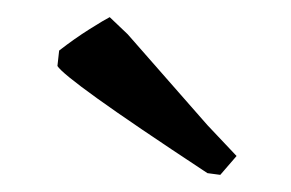

<svg xmlns="http://www.w3.org/2000/svg" viewBox="-20 -735 340 224"><path d="M237 -531 222 -533Q134 -591 93 -620.5Q52 -650 47 -658L49 -676Q67 -690 84.5 -701Q102 -712 108 -715L129 -695L222 -589L256 -553Z"/></svg>

Font: Labrada Medium
Style: Regular
Weight: 500
Designer: Mercedes Jáuregui
Foundry: Omnibus-Type Team
Version: Version 1.000; ttfautohint (v1.8.4.7-5d5b)